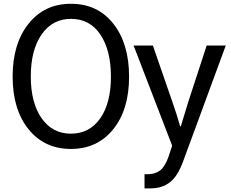

<svg xmlns="http://www.w3.org/2000/svg" viewBox="-20 -783 1240 1032"><path d="M698.2 -538.1H801.8L906.2 -236.3Q934.6 -154.3 948.2 -104.5H952.1Q980.5 -198.2 992.2 -236.3L1090.8 -538.1H1193.4L964.8 83Q935.5 164.1 893.1 196.8Q850.6 229.5 789.1 229.5H756.8V153.3H774.4Q814.5 153.3 840.8 132.8Q867.2 112.3 885.7 59.6L905.3 0ZM47.9 -372.1Q47.9 -547.9 133.3 -655.3Q218.8 -762.7 361.3 -762.7Q504.9 -762.7 589.4 -655.3Q673.8 -547.9 673.8 -371.1Q673.8 -193.4 588.4 -87.9Q502.9 17.6 361.3 17.6Q218.8 17.6 133.3 -88.4Q47.9 -194.3 47.9 -372.1ZM145.5 -372.1Q145.5 -230.5 203.6 -147.5Q261.7 -64.5 361.3 -64.5Q460 -64.5 518.1 -146Q576.2 -227.5 576.2 -371.1Q576.2 -512.7 519.5 -597.2Q462.9 -681.6 361.3 -681.6Q261.7 -681.6 203.6 -597.7Q145.5 -513.7 145.5 -372.1Z"/></svg>

Font: Gothic A1 Medium
Style: Regular
Weight: 500
Designer: HanYang I&C Co.,Ltd.
Foundry: HanYang I&C Co.,Ltd.
Version: Version 2.50